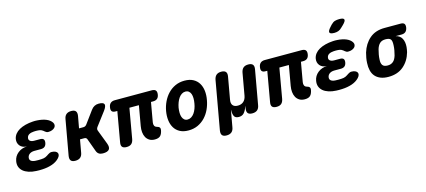

<svg xmlns="http://www.w3.org/2000/svg" viewBox="-76 -1415 4944 2226"><g transform="rotate(-15 2395.5 -302.5)"><path d="M523 -485Q534 -468 532.5 -451.5Q531 -435 519.5 -422.5Q508 -410 488 -402Q468 -394 441 -394Q429 -394 420.5 -398.5Q412 -403 404.5 -409Q397 -415 389.5 -421.5Q382 -428 371 -433Q363 -437 353.5 -439Q344 -441 331 -442Q318 -443 305 -443Q292 -443 279 -442Q244 -440 222 -427Q200 -414 196 -389Q191 -366 208 -352Q225 -338 257 -338H328Q357 -338 368.5 -324Q380 -310 375 -281Q370 -252 353 -238Q336 -224 307 -224H230Q195 -224 172.5 -209Q150 -194 145 -168Q140 -141 157.5 -126.5Q175 -112 210 -110Q228 -109 246 -109Q264 -109 282 -110Q298 -111 310 -113Q322 -115 333 -120Q345 -125 355 -132Q365 -139 374.5 -145Q384 -151 394 -155.5Q404 -160 416 -160Q443 -160 460.5 -152Q478 -144 485 -131.5Q492 -119 488 -102.5Q484 -86 467 -68Q434 -33 381 -14.5Q328 4 262 7Q244 8 226 8Q208 8 190 7Q140 5 100.5 -8Q61 -21 35 -43Q9 -65 -2 -95.5Q-13 -126 -6 -164Q4 -221 49.5 -257.5Q95 -294 158 -296Q104 -298 76 -331.5Q48 -365 56 -413Q62 -445 82 -470.5Q102 -496 134 -514Q166 -532 208 -543Q250 -554 299 -557Q312 -558 325 -558Q338 -558 351 -557Q414 -553 457.5 -535Q501 -517 523 -485Z M659 10Q621 10 606 -8.5Q591 -27 597 -65L672 -485Q678 -523 700 -541.5Q722 -560 760 -560Q798 -560 813 -541.5Q828 -523 822 -485L796 -342H848Q861 -342 871 -347.5Q881 -353 889 -364L997 -511Q1015 -536 1038 -548Q1061 -560 1089 -560Q1146 -560 1155 -536Q1164 -512 1128 -463L1007 -303Q999 -292 997 -281Q995 -270 1000 -259L1065 -89Q1084 -39 1065 -14.5Q1046 10 989 10Q960 10 941.5 -2.5Q923 -15 914 -40L858 -194Q854 -205 846 -210.5Q838 -216 825 -216H774L747 -65Q741 -27 719 -8.5Q697 10 659 10Z M1613 10Q1575 10 1549 -6Q1523 -22 1508.5 -48.5Q1494 -75 1490.5 -110Q1487 -145 1494 -183L1536 -422H1422L1359 -62Q1352 -25 1331.5 -7.5Q1311 10 1274 10Q1237 10 1222 -7.5Q1207 -25 1214 -62L1277 -422H1256Q1224 -422 1212 -438Q1200 -454 1206 -486Q1211 -518 1230 -534Q1249 -550 1281 -550H1723Q1758 -550 1771.5 -533.5Q1785 -517 1779 -482Q1774 -452 1756 -437Q1738 -422 1708 -422H1681L1640 -188Q1636 -164 1644 -147.5Q1652 -131 1672 -126Q1697 -119 1704.5 -108.5Q1712 -98 1709 -78Q1700 -30 1678.5 -10Q1657 10 1613 10Z M2018 10Q1956 10 1914 -13Q1872 -36 1848.5 -75.5Q1825 -115 1819 -166.5Q1813 -218 1823 -275Q1833 -332 1857.5 -383.5Q1882 -435 1919.5 -474.5Q1957 -514 2007 -537Q2057 -560 2119 -560Q2181 -560 2223 -537Q2265 -514 2288.5 -475Q2312 -436 2318 -384.5Q2324 -333 2313 -275Q2303 -218 2279 -166.5Q2255 -115 2217.5 -75.5Q2180 -36 2130 -13Q2080 10 2018 10ZM2040 -115Q2064 -115 2084.5 -128Q2105 -141 2120.5 -163Q2136 -185 2147 -214Q2158 -243 2163 -275Q2169 -308 2168.5 -337Q2168 -366 2160.5 -387.5Q2153 -409 2137 -422Q2121 -435 2097 -435Q2073 -435 2052.5 -422Q2032 -409 2016.5 -387Q2001 -365 1990 -336Q1979 -307 1973 -275Q1968 -243 1968.5 -214Q1969 -185 1977 -163Q1985 -141 2000.5 -128Q2016 -115 2040 -115Z M2429 180Q2391 180 2376 161.5Q2361 143 2367 105L2470 -475Q2477 -513 2498.5 -531.5Q2520 -550 2558 -550Q2596 -550 2611.5 -531.5Q2627 -513 2620 -475L2573 -210Q2565 -167 2583.5 -143.5Q2602 -120 2644 -120Q2686 -120 2712.5 -143.5Q2739 -167 2747 -210L2794 -475Q2801 -513 2822.5 -531.5Q2844 -550 2882 -550Q2920 -550 2935.5 -531.5Q2951 -513 2944 -475L2871 -65Q2865 -27 2843 -8.5Q2821 10 2783 10Q2745 10 2730 -8.5Q2715 -27 2721 -65L2725 -85Q2727 -95 2726 -95Q2726 -95 2726 -95Q2725 -95 2722 -85Q2706 -40 2683.5 -15Q2661 10 2621 10Q2581 10 2567 -15Q2553 -40 2554 -85Q2554 -95 2553.5 -95Q2553 -95 2551 -85L2517 105Q2511 143 2489 161.5Q2467 180 2429 180Z M3413 10Q3375 10 3349 -6Q3323 -22 3308.5 -48.5Q3294 -75 3290.5 -110Q3287 -145 3294 -183L3336 -422H3222L3159 -62Q3152 -25 3131.5 -7.5Q3111 10 3074 10Q3037 10 3022 -7.5Q3007 -25 3014 -62L3077 -422H3056Q3024 -422 3012 -438Q3000 -454 3006 -486Q3011 -518 3030 -534Q3049 -550 3081 -550H3523Q3558 -550 3571.5 -533.5Q3585 -517 3579 -482Q3574 -452 3556 -437Q3538 -422 3508 -422H3481L3440 -188Q3436 -164 3444 -147.5Q3452 -131 3472 -126Q3497 -119 3504.5 -108.5Q3512 -98 3509 -78Q3500 -30 3478.5 -10Q3457 10 3413 10Z M4123 -485Q4134 -468 4132.5 -451.5Q4131 -435 4119.5 -422.5Q4108 -410 4088 -402Q4068 -394 4041 -394Q4029 -394 4020.5 -398.5Q4012 -403 4004.5 -409Q3997 -415 3989.5 -421.5Q3982 -428 3971 -433Q3963 -437 3953.5 -439Q3944 -441 3931 -442Q3918 -443 3905 -443Q3892 -443 3879 -442Q3844 -440 3822 -427Q3800 -414 3796 -389Q3791 -366 3808 -352Q3825 -338 3857 -338H3928Q3957 -338 3968.5 -324Q3980 -310 3975 -281Q3970 -252 3953 -238Q3936 -224 3907 -224H3830Q3795 -224 3772.5 -209Q3750 -194 3745 -168Q3740 -141 3757.5 -126.5Q3775 -112 3810 -110Q3828 -109 3846 -109Q3864 -109 3882 -110Q3898 -111 3910 -113Q3922 -115 3933 -120Q3945 -125 3955 -132Q3965 -139 3974.5 -145Q3984 -151 3994 -155.5Q4004 -160 4016 -160Q4043 -160 4060.5 -152Q4078 -144 4085 -131.5Q4092 -119 4088 -102.5Q4084 -86 4067 -68Q4034 -33 3981 -14.5Q3928 4 3862 7Q3844 8 3826 8Q3808 8 3790 7Q3740 5 3700.5 -8Q3661 -21 3635 -43Q3609 -65 3598 -95.5Q3587 -126 3594 -164Q3604 -221 3649.5 -257.5Q3695 -294 3758 -296Q3704 -298 3676 -331.5Q3648 -365 3656 -413Q3662 -445 3682 -470.5Q3702 -496 3734 -514Q3766 -532 3808 -543Q3850 -554 3899 -557Q3912 -558 3925 -558Q3938 -558 3951 -557Q4014 -553 4057.5 -535Q4101 -517 4123 -485ZM4035 -683Q4015 -662 3992.5 -653.5Q3970 -645 3944 -645Q3893 -645 3886.5 -664.5Q3880 -684 3918 -725L3936 -745Q3961 -771 3984 -778Q4007 -785 4038 -785Q4089 -785 4094.5 -765.5Q4100 -746 4061 -708Z M4688 -425H4618Q4670 -413 4691.5 -371.5Q4713 -330 4708 -270L4704 -240Q4702 -225 4698 -210Q4670 -111 4599 -50.5Q4528 10 4418 10Q4363 10 4323.5 -6Q4284 -22 4259.5 -50.5Q4235 -79 4225 -120Q4215 -161 4218 -210Q4219 -240 4224.5 -270Q4230 -300 4238 -330Q4268 -429 4338 -489.5Q4408 -550 4518 -550H4711Q4743 -550 4755 -535Q4767 -520 4762 -488Q4756 -456 4738 -440.5Q4720 -425 4688 -425ZM4442 -120Q4464 -120 4480.5 -126Q4497 -132 4510 -143.5Q4523 -155 4532 -171.5Q4541 -188 4548 -210Q4556 -240 4561.5 -270Q4567 -300 4568 -330Q4571 -384 4554.5 -402Q4538 -420 4494 -420Q4451 -420 4426 -397Q4401 -374 4388 -330Q4380 -300 4374.5 -270Q4369 -240 4368 -210Q4365 -166 4381.5 -143Q4398 -120 4442 -120Z"/></g></svg>

Font: Maple Mono NL ExtraBold
Style: Italic
Weight: 800
Italic angle: -10°
Monospace: yes
Designer: subframe7536
Version: Version 7.000